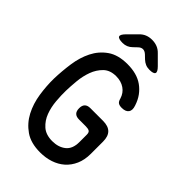

<svg xmlns="http://www.w3.org/2000/svg" viewBox="-280 -1050 1160 1160"><g transform="rotate(45 300.0 -470.0)"><path d="M426 -265Q426 -285 416 -291Q406 -297 386 -297H328Q304 -297 292 -309Q280 -321 280 -346Q280 -370 292 -382Q304 -394 328 -394H436Q481 -394 503 -372Q525 -350 525 -305V-201Q525 -149 507.5 -109.5Q490 -70 460 -43.5Q430 -17 389.5 -3.5Q349 10 302 10Q222 10 172 -25Q122 -60 93.5 -114.5Q65 -169 55 -235.5Q45 -302 46 -365Q48 -431 57.5 -497.5Q67 -564 94 -618Q121 -672 170 -706.5Q219 -741 299 -741Q339 -741 372 -732Q405 -723 431 -704.5Q457 -686 476.5 -659.5Q496 -633 508 -596Q519 -564 506 -546.5Q493 -529 460 -529Q441 -529 430.5 -536Q420 -543 415 -563Q404 -600 374 -620.5Q344 -641 302 -641Q250 -641 220 -611.5Q190 -582 174.5 -540Q159 -498 154.5 -450.5Q150 -403 149 -365Q148 -326 152 -278Q156 -230 171.5 -188.5Q187 -147 219 -118.5Q251 -90 306 -90Q358 -90 392 -117Q426 -144 426 -202ZM187 -810Q150 -810 144.5 -823Q139 -836 165 -862L219 -916Q236 -934 256 -942Q276 -950 300 -950Q324 -950 344.5 -942Q365 -934 382 -916L437 -861Q462 -836 456.5 -823Q451 -810 416 -810Q397 -810 382 -816.5Q367 -823 354 -835L331 -857Q316 -871 300.5 -871Q285 -871 270 -856L249 -836Q236 -823 220.5 -816.5Q205 -810 187 -810Z"/></g></svg>

Font: Maple Mono NL Medium
Style: Regular
Weight: 500
Monospace: yes
Designer: subframe7536
Version: Version 7.000